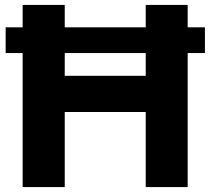

<svg xmlns="http://www.w3.org/2000/svg" viewBox="-20 -760 855 780"><path d="M812.5 -649V-544.5H742.5V0H572V-305H243V0H72V-544.5H3V-649H72V-740H243V-649H572V-740H742.5V-649ZM572 -452V-544.5H243V-452Z"/></svg>

Font: Encode Sans Semi Expanded
Style: Bold
Weight: 700
Width: 6
Designer: Multiple Designers
Foundry: Impallari Type
Version: Version 2.000